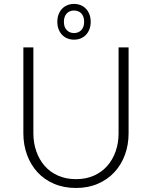

<svg xmlns="http://www.w3.org/2000/svg" viewBox="-20 -949 774 978"><path d="M442 -838Q442 -817.5 435.8 -800.8Q429.5 -784 418.2 -772Q407 -760 391.5 -753.5Q376 -747 357 -747Q338.5 -747 322.8 -753.5Q307 -760 295.8 -772Q284.5 -784 278.2 -800.8Q272 -817.5 272 -838Q272 -858.5 278.2 -875.2Q284.5 -892 295.8 -904Q307 -916 322.8 -922.5Q338.5 -929 357 -929Q376 -929 391.5 -922.5Q407 -916 418.2 -904Q429.5 -892 435.8 -875.2Q442 -858.5 442 -838ZM408.5 -838Q408.5 -851.5 405 -862Q401.5 -872.5 394.5 -880.5Q387.5 -888 378 -891.5Q368.5 -895.5 357 -895.5Q345.5 -895.5 336 -891.5Q327 -888 320 -880.5Q313 -872.5 309 -862Q305.5 -851.5 305.5 -838Q305.5 -824.5 309 -814Q313 -803 320 -796Q327 -788.5 336 -784.5Q347 -780.5 357 -780.5Q370 -781 378 -784.5Q387.5 -788.5 394.5 -796Q400.5 -802 405 -814Q408.5 -824.5 408.5 -838ZM367 -36.5Q418 -36.5 458 -54.2Q498 -72 526 -103.5Q554 -135 569 -177.8Q584 -220.5 584 -270V-707.5H635V-270Q635 -211.5 616.5 -160.8Q598 -110 563 -72.2Q528 -34.5 478.5 -13Q429 8.5 367 8.5Q305 8.5 255 -13Q205 -34.5 170.5 -72.2Q136 -110 117.5 -160.8Q99 -211.5 99 -270V-707.5H150V-270.5Q150 -221 165 -178.2Q180 -135.5 207.5 -104Q235 -72.5 275.5 -54.5Q316 -36.5 367 -36.5Z"/></svg>

Font: Lato Light
Style: Regular
Weight: 300
Designer: Lukasz Dziedzic
Foundry: Lukasz Dziedzic
Version: Version 1.104; Western+Polish opensource